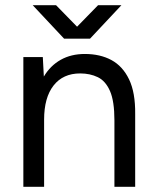

<svg xmlns="http://www.w3.org/2000/svg" viewBox="-20 -720 598 740"><path d="M70 0V-500H145L149 -425Q174 -467 214 -489.5Q254 -512 307 -512Q366 -512 409.5 -488.5Q453 -465 477.5 -414Q502 -363 501 -280V0H421V-256Q421 -330 404 -369Q387 -408 357 -422.5Q327 -437 289 -437Q223 -437 186.5 -390.5Q150 -344 150 -259V0ZM233 -571V-572L358 -700H448L327 -571ZM227 -571 106 -700H196L321 -572V-571Z"/></svg>

Font: Figtree
Style: Regular
Weight: 400
Designer: Erik Kennedy
Foundry: Erik Kennedy
Version: Version 2.002